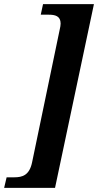

<svg xmlns="http://www.w3.org/2000/svg" viewBox="-71 -780 474 928"><path d="M-51 128H195L383 -760H137L126 -709H164C195 -709 222 -703 222 -666C222 -657 220 -648 218 -639L84 5C71 68 36 77 -2 77H-39Z"/></svg>

Font: Noto Serif Tamil Condensed
Style: Bold Italic
Weight: 700
Width: 3
Italic angle: -12°
Designer: Indian Type Foundry, Tom Grace, and the Monotype Design Team
Foundry: Monotype Imaging Inc.
Version: Version 2.003